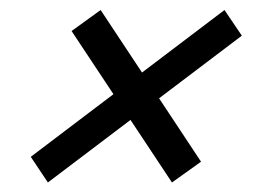

<svg xmlns="http://www.w3.org/2000/svg" viewBox="-20 -422 556 393"><path d="M43 -101 439.5 -401.5 475 -349 78 -48.5ZM126.5 -358.5 186 -401.5 391.5 -91 332 -48.5Z"/></svg>

Font: Newsreader 16pt 16pt
Style: Bold Italic
Weight: 700
Italic angle: -17°
Version: Version 1.003